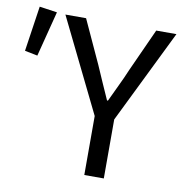

<svg xmlns="http://www.w3.org/2000/svg" viewBox="-96 -742 773 814"><g transform="rotate(10 291.0 -335.0)"><path d="M320 0V-254L123 -656H212L297 -471Q313 -435 328 -400Q343 -365 360 -328H364Q381 -365 398 -400Q415 -435 430 -471L514 -656H601L404 -254V0ZM-19 -475 10 -670 86 -659 36 -464Z"/></g></svg>

Font: Giro Regular
Style: Regular
Weight: 400
Designer: Paul D. Hunt
Foundry: Adobe Systems Incorporated
Version: Version 1.000;PS 1.0;hotconv 1.0.88;makeotf.lib2.5.647800